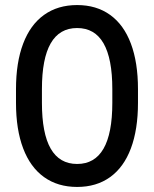

<svg xmlns="http://www.w3.org/2000/svg" viewBox="-20 -737 616 767"><path d="M43.9 -326.2V-380.9Q43.9 -487.3 72.5 -562.7Q101.1 -638.2 156 -677.5Q210.9 -716.8 288.1 -716.8Q365.2 -716.8 419.9 -677.5Q474.6 -638.2 502.9 -562.7Q531.2 -487.3 531.2 -380.9V-326.2Q531.2 -219.7 502.9 -144.3Q474.6 -68.8 419.9 -29.5Q365.2 9.8 288.1 9.8Q210.9 9.8 156 -29.5Q101.1 -68.8 72.5 -144.3Q43.9 -219.7 43.9 -326.2ZM428.7 -326.2V-380.9Q428.7 -625 288.1 -625Q147.5 -625 147.5 -380.9V-326.2Q147.5 -82 288.1 -82Q428.7 -82 428.7 -326.2Z"/></svg>

Font: Pretendard GOV Medium
Style: Regular
Weight: 500
Designer: Base glyphs from Inter by Rasmus Andersson; Hangeul glyphs from Noto Sans CJK(Source Han Sans) by Jang Soo-young and Kan
Foundry: Kil Hyung-jin
Version: Version 1.309